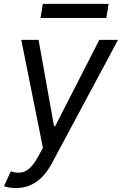

<svg xmlns="http://www.w3.org/2000/svg" viewBox="-28 -747 616 970"><path d="M520.6 -727.3H188.2L176.8 -656.2H509.2ZM51.8 203.1C125.7 203.1 187.5 165.1 233.7 78.8L568.2 -545.5H473.7L250.7 -109.4H245L166.9 -545.5H79.5L188.9 0L165.5 42.6C131.7 104.4 102.6 125.4 65 125.4C53.3 125.4 40.5 123.2 26.3 119.3L-7.8 193.2C0 197.4 23.4 203.1 51.8 203.1Z"/></svg>

Font: TID UI
Style: Italic
Weight: 400
Italic angle: -9.39999°
Designer: The TID Project Authors
Foundry: Bakken & Bæck
Version: Version 1.001;hotconv 1.0.109;makeotfexe 2.5.65596